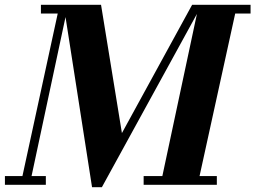

<svg xmlns="http://www.w3.org/2000/svg" viewBox="-48 -770 1064 800"><path d="M-27.5 -36.5H45.5L192.5 -713.5H122.5V-750H373L460 -215.5L752.5 -750H996V-713.5H932L783.5 -36.5H855.5V0H550.5V-36.5H628.5L772.5 -712L376.5 10H335.5L225 -699L83.5 -36.5H143V0H-27.5Z"/></svg>

Font: Bodoni* 06pt
Style: Bold Italic
Weight: 700
Italic angle: -13°
Version: Version 2.3